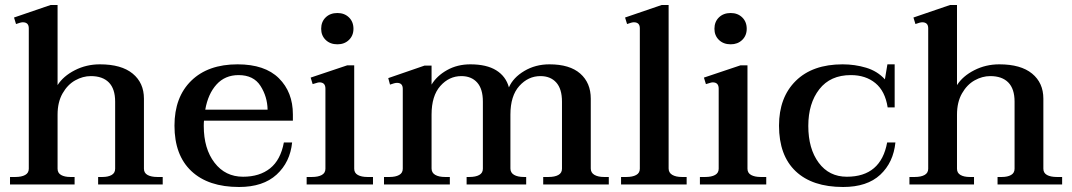

<svg xmlns="http://www.w3.org/2000/svg" viewBox="-20 -737 4283 767"><path d="M630 -30V0H372V-30H389Q412 -30 426 -38Q440 -46 440 -63V-331Q440 -382 415 -407.5Q390 -433 343 -433Q311 -433 280.5 -416Q250 -399 230 -364Q210 -329 210 -279V-63Q210 -46 224 -38Q238 -30 261 -30H278V0H20V-30H41Q66 -30 80.5 -38Q95 -46 95 -63V-624Q95 -648 71 -648Q63 -648 44 -641L36 -667L182 -717H210V-397Q233 -433 279 -456.5Q325 -480 379 -480Q465 -480 510 -443Q555 -406 555 -343V-63Q555 -46 569.5 -38Q584 -30 609 -30Z M795 -255Q794 -248 794 -234Q794 -143 837 -87Q880 -31 951 -31Q1017 -31 1059 -64.5Q1101 -98 1114 -168H1147Q1139 -89 1085 -39.5Q1031 10 935 10Q812 10 744.5 -53.5Q677 -117 677 -235Q677 -349 744 -414.5Q811 -480 929 -480Q1038 -480 1094 -424.5Q1150 -369 1150 -280V-255ZM800 -299H1049Q1048 -351 1020.5 -394Q993 -437 933 -437Q879 -437 845 -399.5Q811 -362 800 -299Z M1263 -622Q1263 -650 1281 -667.5Q1299 -685 1328 -685Q1356 -685 1374 -667.5Q1392 -650 1392 -622Q1392 -595 1374 -577.5Q1356 -560 1328 -560Q1299 -560 1281 -577.5Q1263 -595 1263 -622ZM1205 -30H1226Q1251 -30 1265.5 -38Q1280 -46 1280 -63V-383Q1280 -408 1256 -408Q1251 -408 1242.5 -405Q1234 -402 1229 -401L1221 -427L1367 -476H1395V-63Q1395 -46 1409.5 -38Q1424 -30 1448 -30H1470V0H1205Z M2412 -30V0H2150V-30H2171Q2196 -30 2210.5 -38Q2225 -46 2225 -63V-331Q2225 -382 2202 -407.5Q2179 -433 2139 -433Q2090 -433 2054.5 -393.5Q2019 -354 2019 -279V-64Q2019 -47 2033.5 -38.5Q2048 -30 2073 -30H2082V0H1844V-30H1855Q1880 -30 1894.5 -38Q1909 -46 1909 -63V-331Q1909 -382 1886 -407.5Q1863 -433 1823 -433Q1774 -433 1739 -393.5Q1704 -354 1704 -279V-64Q1704 -47 1718.5 -38.5Q1733 -30 1758 -30H1777V0H1514V-30H1536Q1560 -30 1574.5 -38Q1589 -46 1589 -63V-382Q1589 -406 1566 -406Q1557 -406 1538 -399L1531 -425L1676 -475H1704V-399Q1725 -434 1766 -457Q1807 -480 1859 -480Q1924 -480 1962.5 -456Q2001 -432 2013 -388Q2030 -427 2074.5 -453.5Q2119 -480 2175 -480Q2256 -480 2298 -443Q2340 -406 2340 -343V-64Q2340 -47 2354.5 -38.5Q2369 -30 2393 -30Z M2461 -30H2482Q2507 -30 2521.5 -38Q2536 -46 2536 -63V-624Q2536 -648 2512 -648Q2504 -648 2485 -641L2477 -667L2623 -717H2651V-64Q2651 -47 2665.5 -38.5Q2680 -30 2704 -30H2723V0H2461Z M2834 -622Q2834 -650 2852 -667.5Q2870 -685 2899 -685Q2927 -685 2945 -667.5Q2963 -650 2963 -622Q2963 -595 2945 -577.5Q2927 -560 2899 -560Q2870 -560 2852 -577.5Q2834 -595 2834 -622ZM2776 -30H2797Q2822 -30 2836.5 -38Q2851 -46 2851 -63V-383Q2851 -408 2827 -408Q2822 -408 2813.5 -405Q2805 -402 2800 -401L2792 -427L2938 -476H2966V-63Q2966 -46 2980.5 -38Q2995 -30 3019 -30H3041V0H2776Z M3092 -235Q3092 -348 3159 -414Q3226 -480 3346 -480Q3395 -480 3440 -466.5Q3485 -453 3515 -420L3525 -480H3554V-308H3526Q3516 -373 3477 -405Q3438 -437 3379 -437Q3297 -437 3253 -380.5Q3209 -324 3209 -234Q3209 -143 3250.5 -87Q3292 -31 3363 -31Q3499 -31 3524 -168H3557Q3549 -88 3496.5 -39Q3444 10 3348 10Q3225 10 3158.5 -53Q3092 -116 3092 -235Z M4223 -30V0H3965V-30H3982Q4005 -30 4019 -38Q4033 -46 4033 -63V-331Q4033 -382 4008 -407.5Q3983 -433 3936 -433Q3904 -433 3873.5 -416Q3843 -399 3823 -364Q3803 -329 3803 -279V-63Q3803 -46 3817 -38Q3831 -30 3854 -30H3871V0H3613V-30H3634Q3659 -30 3673.5 -38Q3688 -46 3688 -63V-624Q3688 -648 3664 -648Q3656 -648 3637 -641L3629 -667L3775 -717H3803V-397Q3826 -433 3872 -456.5Q3918 -480 3972 -480Q4058 -480 4103 -443Q4148 -406 4148 -343V-63Q4148 -46 4162.5 -38Q4177 -30 4202 -30Z"/></svg>

Font: Taviraj Medium
Style: Regular
Weight: 500
Designer: Katatrad Team
Foundry: CadsonDemak
Version: Version 1.030